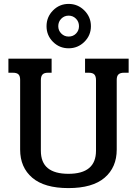

<svg xmlns="http://www.w3.org/2000/svg" viewBox="-20 -947 701 982"><path d="M218 -813Q218 -860 251 -893.5Q284 -927 331 -927Q378 -927 411.5 -893.5Q445 -860 445 -813Q445 -766 411.5 -733Q378 -700 331 -700Q284 -700 251 -733Q218 -766 218 -813ZM384 -813Q384 -836 368.5 -851.5Q353 -867 331 -867Q309 -867 293.5 -851.5Q278 -836 278 -813Q278 -791 293.5 -775.5Q309 -760 331 -760Q354 -760 369 -775.5Q384 -791 384 -813ZM83 -182V-539Q83 -558 74.5 -566.5Q66 -575 46 -575H23V-647H244V-575H225Q206 -575 197.5 -566Q189 -557 189 -537V-176Q189 -116 224.5 -87Q260 -58 330 -58Q471 -58 471 -176V-537Q471 -557 462.5 -566Q454 -575 434 -575H415V-647H638V-575H614Q595 -575 586 -566.5Q577 -558 577 -539V-182Q577 -91 515 -38Q453 15 330 15Q207 15 145 -38Q83 -91 83 -182Z"/></svg>

Font: Pridi
Style: Regular
Weight: 400
Designer: Katatrad Team
Foundry: CadsonDemak
Version: Version 1.001